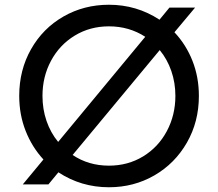

<svg xmlns="http://www.w3.org/2000/svg" viewBox="-20 -777 918 809"><path d="M226 -51 184 0H76L163 -105Q115 -157 88 -225.5Q61 -294 61 -373Q61 -482 111 -570Q161 -658 247.5 -707.5Q334 -757 439 -757Q556 -757 652 -694L694 -745H802L715 -641Q764 -589 791 -520.5Q818 -452 818 -373Q818 -264 767.5 -176Q717 -88 630.5 -38Q544 12 439 12Q322 12 226 -51ZM225 -179 592 -622Q524 -666 439 -666Q359 -666 295 -627Q231 -588 195 -521Q159 -454 159 -373Q159 -317 176 -267.5Q193 -218 225 -179ZM439 -79Q519 -79 583 -118Q647 -157 683 -224.5Q719 -292 719 -373Q719 -428 702 -477.5Q685 -527 653 -566L286 -124Q353 -79 439 -79Z"/></svg>

Font: Evergrow Sans 
Style: Medium
Weight: 500
Foundry: 10Web
Version: Version 1.000